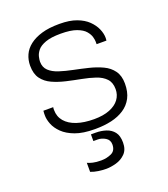

<svg xmlns="http://www.w3.org/2000/svg" viewBox="-134 -616 802 918"><g transform="rotate(-20 267.0 -157.0)"><path d="M262 10Q203 10 164 -4.5Q125 -19 102 -41.5Q79 -64 69.5 -88.5Q60 -113 60 -132Q60 -139 60 -143.5Q60 -148 61 -157H111Q110 -153 110 -150Q110 -147 110 -143Q110 -109 130.5 -85Q151 -61 188 -48.5Q225 -36 276 -36Q323 -36 355.5 -49Q388 -62 404.5 -84.5Q421 -107 421 -136Q421 -170 402.5 -189.5Q384 -209 353 -219.5Q322 -230 285 -237Q248 -244 211 -252.5Q174 -261 143 -275Q112 -289 93.5 -314Q75 -339 75 -381Q75 -410 86.5 -435.5Q98 -461 122.5 -480Q147 -499 184 -510Q221 -521 272 -521H276Q326 -521 361 -508Q396 -495 417.5 -474Q439 -453 449.5 -429Q460 -405 460 -383Q460 -379 459.5 -374Q459 -369 459 -369H409V-382Q409 -391 405 -406Q401 -421 387.5 -437Q374 -453 344.5 -464Q315 -475 264 -475Q215 -475 186.5 -464.5Q158 -454 145.5 -438.5Q133 -423 129.5 -407.5Q126 -392 126 -383Q126 -354 144.5 -336.5Q163 -319 194 -309Q225 -299 262 -291.5Q299 -284 336 -275Q373 -266 404 -251.5Q435 -237 453.5 -211.5Q472 -186 472 -146Q472 -103 456.5 -73.5Q441 -44 413 -25.5Q385 -7 348 1.5Q311 10 267 10ZM249 207Q230 207 209.5 204Q189 201 171 194V148Q181 153 198 157Q215 161 240 161Q268 161 292 150Q316 139 316 107Q316 84 297 72.5Q278 61 258 61H236V27H261Q288 27 312.5 35Q337 43 352 62Q367 81 367 116Q367 152 347 172Q327 192 299.5 199.5Q272 207 249 207Z"/></g></svg>

Font: Chivo Medium Thin
Style: Regular
Weight: 250
Version: Version 2.002